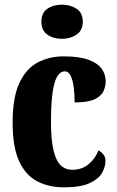

<svg xmlns="http://www.w3.org/2000/svg" viewBox="-20 -791 501 821"><path d="M254 10Q188 10 138.5 -16Q89 -42 61.5 -102.5Q34 -163 34 -266Q34 -375 63 -436.5Q92 -498 141.5 -524Q191 -550 252 -550Q320 -550 359.5 -535Q399 -520 415.5 -496Q432 -472 432 -444Q432 -423 423 -402Q414 -381 385.5 -367Q357 -353 299 -353Q299 -389 295 -419Q291 -449 282 -467.5Q273 -486 257 -486Q239 -486 226 -466.5Q213 -447 205.5 -399.5Q198 -352 198 -267Q198 -167 219 -116Q240 -65 289 -65Q330 -65 358.5 -88.5Q387 -112 401 -148Q414 -141 422.5 -130Q431 -119 431 -103Q431 -78 416.5 -52Q402 -26 363.5 -8Q325 10 254 10ZM245 -625Q208 -625 182.5 -643Q157 -661 157 -698Q157 -736 182.5 -753.5Q208 -771 245 -771Q281 -771 307.5 -753.5Q334 -736 334 -698Q334 -661 307.5 -643Q281 -625 245 -625Z"/></svg>

Font: Noto Serif Tamil ExtraCondensed Black
Style: Italic
Weight: 900
Width: 2
Italic angle: -12°
Designer: Indian Type Foundry, Tom Grace, and the Monotype Design Team
Foundry: Monotype Imaging Inc.
Version: Version 2.003; ttfautohint (v1.8.4.7-5d5b)